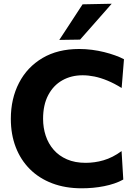

<svg xmlns="http://www.w3.org/2000/svg" viewBox="-20 -988 724 1021"><path d="M413.9 13.3Q327.2 13.3 257.5 -13.2Q187.8 -39.7 138.8 -88.7Q89.7 -137.8 63.7 -205.5Q37.6 -273.3 37.6 -355.9Q37.6 -463.2 81.1 -547.2Q124.5 -631.3 205.9 -679.4Q287.3 -727.5 401.1 -727.5Q435.6 -727.5 469.2 -723.1Q502.9 -718.7 533.9 -711Q564.8 -703.3 591.7 -693.6Q618.6 -684 639.3 -673.1L626.9 -520.1Q588.1 -544.3 551.9 -559.2Q515.8 -574.2 482.7 -581Q449.5 -587.7 419.4 -587.7Q358.7 -587.7 311.2 -560.8Q263.6 -533.9 236.4 -482.1Q209.1 -430.4 209.1 -356.1Q209.1 -308.7 223.1 -266.3Q237.1 -224 265.3 -191.6Q293.4 -159.2 336 -140.7Q378.5 -122.1 435.5 -122.1Q458.8 -122.1 482.6 -125.4Q506.4 -128.6 530.5 -135.7Q554.6 -142.7 578.7 -154.9Q602.7 -167.1 626.5 -184.5L635.6 -33.3Q614.2 -21.3 588.1 -12.4Q562 -3.5 533.3 2.1Q504.7 7.8 474.4 10.6Q444.1 13.3 413.9 13.3ZM295.3 -775.7Q326.7 -823.4 357.5 -870.6Q388.4 -917.8 419.1 -965L573.9 -968.1Q545.1 -935.2 516.7 -903Q488.4 -870.7 460.6 -839.3Q432.8 -807.9 405.9 -777.4Z"/></svg>

Font: Commissioner Thin
Style: Regular
Weight: 100
Designer: Kostas Bartsokas
Foundry: Kostas Bartsokas
Version: Version 1.001;gftools[0.9.23]